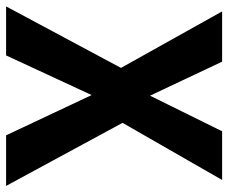

<svg xmlns="http://www.w3.org/2000/svg" viewBox="-80 -654 732 615"><g transform="rotate(90 285.5 -346.0)"><path d="M371 -373 573 0H411L282 -274L155 0H-2L195 -368L14 -692H175L284 -461L398 -692H554Z"/></g></svg>

Font: FiraGO SemiBold
Style: Regular
Weight: 600
Designer: bBox Type
Foundry: bBox Type GmbH
Version: Version 1.001;PS 001.001;hotconv 1.0.88;makeotf.lib2.5.64775